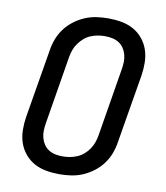

<svg xmlns="http://www.w3.org/2000/svg" viewBox="-84 -813 768 890"><g transform="rotate(10 300.0 -367.5)"><path d="M255 8Q223 8 192.5 2.5Q162 -3 136.5 -17Q111 -31 92 -54Q73 -77 63.5 -105Q54 -133 53.5 -164.5Q53 -196 58 -227L112 -550Q116 -577 126 -603.5Q136 -630 153.5 -653.5Q171 -677 195 -695Q219 -713 245 -724Q271 -735 299 -739Q327 -743 354 -743Q386 -743 416.5 -737.5Q447 -732 472.5 -718Q498 -704 517 -681Q536 -658 545.5 -630Q555 -602 555.5 -570.5Q556 -539 551 -508L497 -185Q493 -158 483 -131.5Q473 -105 455.5 -81.5Q438 -58 414 -40Q390 -22 364 -11Q338 0 310 4Q282 8 255 8ZM256 -76Q272 -76 289.5 -79Q307 -82 323.5 -89Q340 -96 354 -108Q368 -120 378 -134.5Q388 -149 394 -165.5Q400 -182 403 -199L456 -521Q459 -539 459.5 -556.5Q460 -574 455.5 -590.5Q451 -607 442 -620.5Q433 -634 419 -643Q405 -652 388 -655.5Q371 -659 353 -659Q337 -659 319.5 -656Q302 -653 285.5 -646Q269 -639 255.5 -627Q242 -615 231.5 -600.5Q221 -586 215 -569.5Q209 -553 206 -536L153 -214Q150 -196 149.5 -178.5Q149 -161 153.5 -144.5Q158 -128 167 -114.5Q176 -101 190 -92Q204 -83 221 -79.5Q238 -76 256 -76Z"/></g></svg>

Font: Iosevka Custom Medium
Style: Italic
Weight: 500
Italic angle: -9°
Designer: Belleve Invis
Foundry: Belleve Invis
Version: Version 27.0.1